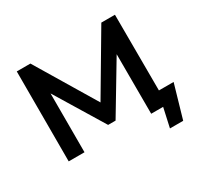

<svg xmlns="http://www.w3.org/2000/svg" viewBox="-172 -922 1352 1294"><g transform="rotate(-30 504.0 -275.5)"><path d="M99 0V-700H205L512 -189H455L757 -700H863L865 0H741L740 -507H766L510 -80H452L192 -507H222V0ZM801 149 841 -32 889 0H749V-110H979L904 149Z"/></g></svg>

Font: MOST Montserrat SemiBold
Style: Regular
Weight: 600
Designer: Julieta Ulanovsky
Foundry: Julieta Ulanovsky
Version: Version 8.000;March 11, 2024;FontCreator 15.0.0.2926 64-bit